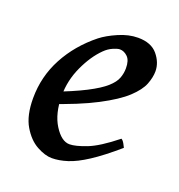

<svg xmlns="http://www.w3.org/2000/svg" viewBox="-89 -496 551 590"><g transform="rotate(20 186.0 -201.0)"><path d="M350.6 -341.3Q350.6 -321.8 341.6 -298.6Q332.5 -275.4 304.7 -249.5Q276.9 -223.6 221.4 -194.6Q166 -165.5 72.8 -133.8L69.3 -172.4Q135.3 -197.3 174.1 -217.3Q212.9 -237.3 231.7 -254.2Q250.5 -271 256.3 -286.9Q262.2 -302.7 262.2 -319.3Q262.2 -345.2 250.5 -356.4Q238.8 -367.7 225.1 -367.7Q217.8 -367.7 203.4 -361.6Q189 -355.5 176.8 -343.3Q147.9 -314.9 126.7 -268.8Q105.5 -222.7 105.5 -173.3Q105.5 -114.7 128.9 -77.6Q152.3 -40.5 178.7 -40.5Q197.8 -40.5 233.4 -54.2Q269 -67.9 323.2 -111.3Q328.6 -108.4 333.5 -99.6Q338.4 -90.8 339.8 -87.4Q290.5 -44.9 255.1 -22Q219.7 1 192.6 9.5Q165.5 18.1 142.1 18.1Q120.1 18.1 92.8 3.2Q65.4 -11.7 45.4 -45.4Q25.4 -79.1 25.4 -135.7Q25.4 -206.5 58.3 -268.1Q91.3 -329.6 149.4 -376Q169.9 -392.1 202.4 -406.2Q234.9 -420.4 265.6 -420.4Q308.6 -420.4 329.6 -395.3Q350.6 -370.1 350.6 -341.3Z"/></g></svg>

Font: Dai Banna SIL
Style: Italic
Weight: 400
Italic angle: -11°
Designer: Victor Gaultney
Foundry: SIL International
Version: Version 4.000